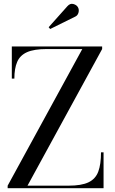

<svg xmlns="http://www.w3.org/2000/svg" viewBox="-20 -996 607 1016"><path d="M379 -908.5 245.5 -842.5 237.5 -852 336.5 -963Q351 -979.5 368.2 -974.8Q385.5 -970 392.5 -957.5Q399.5 -945 395.5 -929.8Q391.5 -914.5 379 -908.5ZM42.5 -750H520.5V-736.5L125.5 -13.5H342.5Q411 -13.5 448.2 -31.2Q485.5 -49 500 -87.8Q514.5 -126.5 514.5 -190H528V0H20.5V-13.5L415.5 -736.5H228.5Q160 -736.5 122.8 -719.8Q85.5 -703 70.8 -668.2Q56 -633.5 56 -580H42.5Z"/></svg>

Font: Bodoni* 16
Style: Regular
Weight: 400
Version: Version 2.2